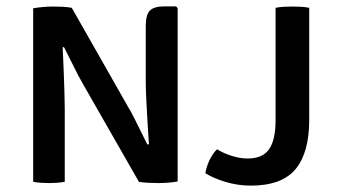

<svg xmlns="http://www.w3.org/2000/svg" viewBox="-20 -570 1060 602"><path d="M238.5 -309.5Q225.5 -332 208.8 -366.2Q192 -400.5 180.5 -422.5L176.5 -421.5Q178 -391 179.5 -353.2Q181 -315.5 182 -282Q183 -248.5 183 -230V0Q169.5 2.5 157 3.2Q144.5 4 134 4Q123.5 4 110.2 3.2Q97 2.5 84 0V-544Q97 -546.5 114.8 -548Q132.5 -549.5 144.5 -549.5Q157.5 -549.5 175 -548.8Q192.5 -548 205 -545.5L381.5 -235Q390.5 -220.5 401.5 -198.5Q412.5 -176.5 423.5 -154.2Q434.5 -132 442 -117L447 -118Q445 -145 442.8 -182.2Q440.5 -219.5 438.8 -255.2Q437 -291 437 -313V-489Q437 -523.5 450 -536.8Q463 -550 495 -550H532L537 -544.5V-1Q524 1.5 506.5 2.8Q489 4 477 4Q464.5 4 446 3.2Q427.5 2.5 415.5 0ZM660.5 -102Q679.5 -90 706 -81.5Q732.5 -73 756 -73Q804 -73 824 -102.5Q844 -132 844 -192V-545.5Q856 -548 870.8 -548.8Q885.5 -549.5 897 -549.5Q909 -549.5 923.2 -548.8Q937.5 -548 949.5 -545.5V-194Q949.5 -91 906.5 -39.5Q863.5 12 766.5 12Q725 12 686.5 0.2Q648 -11.5 624 -27Q627 -46.5 636.5 -67Q646 -87.5 660.5 -102Z"/></svg>

Font: Signika SC
Style: Regular
Weight: 400
Designer: Anna Giedryś
Foundry: Anna Giedryś
Version: Version 2.000; ttfautohint (v1.8.3) -l 8 -r 50 -G 200 -x 9 -